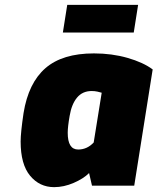

<svg xmlns="http://www.w3.org/2000/svg" viewBox="-20 -765 649 791"><path d="M65 -182Q65 -218 77 -299Q97 -423 167 -484Q237 -545 367 -545Q441 -545 505.5 -526.5Q570 -508 609 -479L533 0H359L347 -52Q324 -29 283.5 -11.5Q243 6 203 6Q143 6 104 -41Q65 -88 65 -182ZM366 -178 399 -383Q393 -385 381.5 -387.5Q370 -390 358 -390Q320 -390 297.5 -363Q275 -336 267 -288Q259 -243 259 -218Q259 -149 302 -149Q339 -149 366 -178ZM257 -745H549L531 -631H239Z"/></svg>

Font: Exo Black
Style: Italic
Weight: 900
Italic angle: -9°
Designer: Natanael Gama
Foundry: Natanael Gama
Version: Version 1.500; ttfautohint (v1.6)